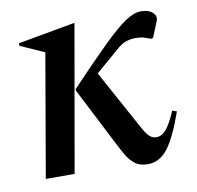

<svg xmlns="http://www.w3.org/2000/svg" viewBox="-60 -524 614 597"><g transform="rotate(-10 246.5 -226.0)"><path d="M40 0 107 -388 31 -422V-430L209 -462H212L131 0ZM361 10Q336 10 320.5 -2Q305 -14 293.5 -34Q282 -54 269 -80L180 -254V-259Q252 -335 297.5 -379.5Q343 -424 371 -443Q399 -462 421 -462Q433 -462 441.5 -459.5Q450 -457 455 -453Q460 -449 463.5 -444Q467 -439 467 -432Q467 -430 465 -424L445 -375L440 -372L422 -378Q413 -383 387 -383Q376 -383 363 -379Q350 -375 336 -364L256 -295L355 -114Q368 -89 378 -78.5Q388 -68 402 -68Q419 -68 433.5 -85.5Q448 -103 464 -141L478 -136Q450 -57 424 -23.5Q398 10 361 10Z"/></g></svg>

Font: Spectral SC Medium
Style: Italic
Weight: 500
Italic angle: -10°
Designer: Jean-Baptiste Levee
Foundry: Production Type
Version: Version 2.001